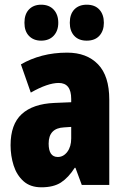

<svg xmlns="http://www.w3.org/2000/svg" viewBox="-20 -787 534 817"><path d="M266 -563Q349 -563 397 -513.5Q445 -464 445 -363V0H328L301 -73H298Q271 -31 239.5 -10.5Q208 10 156 10Q109 10 80 -16Q51 -42 38 -83Q25 -124 25 -169Q25 -258 72.5 -301.5Q120 -345 211 -349L283 -352V-366Q283 -434 230 -434Q183 -434 111 -393L69 -513Q110 -537 159.5 -550Q209 -563 266 -563ZM253 -245Q187 -242 187 -176Q187 -119 226 -119Q250 -119 266.5 -141Q283 -163 283 -198V-247ZM84 -690Q84 -727 103.5 -747Q123 -767 155 -767Q189 -767 208.5 -746Q228 -725 228 -690Q228 -656 208.5 -635Q189 -614 155 -614Q123 -614 103.5 -634Q84 -654 84 -690ZM277 -690Q277 -727 296.5 -747Q316 -767 349 -767Q384 -767 403 -746Q422 -725 422 -690Q422 -656 403 -635Q384 -614 349 -614Q315 -614 296 -634.5Q277 -655 277 -690Z"/></svg>

Font: Noto Sans ExtraCondensed Black
Style: Regular
Weight: 900
Width: 2
Designer: Monotype Design Team
Foundry: Monotype Imaging Inc.
Version: Version 2.013; ttfautohint (v1.8.4.7-5d5b)